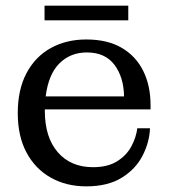

<svg xmlns="http://www.w3.org/2000/svg" viewBox="-20 -652 598 681"><path d="M138 -580V-632H435V-580ZM286 9Q215 9 160 -22Q105 -53 74 -111Q43 -169 43 -251Q43 -334 74 -392.5Q105 -451 160 -481.5Q215 -512 286 -512Q361 -512 411.5 -482.5Q462 -453 488 -400.5Q514 -348 514 -279V-264H139V-259Q139 -165 185 -112Q231 -59 310 -59Q362 -59 395.5 -80Q429 -101 446 -133Q463 -165 467 -197H512Q510 -147 485.5 -99.5Q461 -52 411.5 -21.5Q362 9 286 9ZM420 -310Q419 -378 386 -422Q353 -466 288 -466Q230 -466 191 -427.5Q152 -389 142 -310Z"/></svg>

Font: Montagu Slab 144pt
Style: Regular
Weight: 400
Designer: Florian Karsten
Foundry: Florian Karsten
Version: Version 1.000; ttfautohint (v1.8.3)